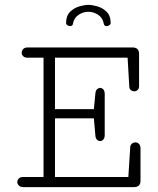

<svg xmlns="http://www.w3.org/2000/svg" viewBox="-20 -766 645 786"><path d="M267.1 -659.2Q261.2 -659.2 255.9 -662.8Q250.5 -666.5 250.5 -670.9Q250.5 -701.7 267.1 -717.8Q283.7 -733.9 305.4 -740Q327.1 -746.1 341.8 -746.1Q356.9 -746.1 378.4 -740Q399.9 -733.9 416.5 -717.8Q433.1 -701.7 433.1 -670.9Q433.1 -666.5 427.7 -662.8Q422.4 -659.2 416.5 -659.2Q407.7 -659.2 405.3 -667Q401.4 -691.9 382.6 -704.8Q363.8 -717.8 341.8 -717.8Q319.8 -717.8 301 -704.8Q282.2 -691.9 278.3 -667Q275.9 -659.2 267.1 -659.2ZM75.7 0Q63.5 0 57.1 -6.6Q50.8 -13.2 50.8 -21Q50.8 -28.8 56.9 -35.2Q63 -41.5 75.2 -41.5H158.2V-529.8H92.3Q80.6 -529.8 74.7 -536.1Q68.8 -542.5 68.8 -550.3Q68.8 -558.6 75 -565.2Q81.1 -571.8 93.3 -571.8H522Q549.3 -571.8 549.3 -545.4V-413.6Q549.3 -402.8 543.2 -397.5Q537.1 -392.1 529.8 -392.1Q522.5 -392.1 516.1 -396.7Q509.8 -401.4 509.3 -410.6L502.4 -529.8H205.1V-319.3H364.3L370.6 -384.3Q371.6 -395.5 377.7 -400.9Q383.8 -406.2 390.1 -406.2Q397 -406.2 402.8 -400.1Q408.7 -394 408.7 -380.4V-213.4Q408.7 -200.7 402.8 -194.6Q397 -188.5 390.1 -188.5Q383.3 -188.5 377.4 -193.8Q371.6 -199.2 370.6 -209.5L364.3 -281.7H205.1V-41.5H505.4L513.2 -164.1Q513.7 -172.9 520.3 -178Q526.9 -183.1 534.7 -183.1Q542.5 -183.1 548.8 -177Q555.2 -170.9 555.2 -157.7V-25.9Q555.2 0 527.8 0Z"/></svg>

Font: Cutive Mono
Style: Regular
Weight: 400
Designer: Vernon Adams
Foundry: Vernon Adams
Version: Version 1.110; ttfautohint (v1.8.4.7-5d5b)